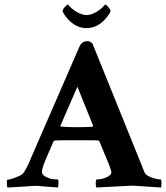

<svg xmlns="http://www.w3.org/2000/svg" viewBox="-20 -837 744 861"><path d="M14.6 3.9Q10.7 0 10.7 -10.7Q10.7 -31.2 12.7 -31.2Q20.5 -31.2 36.1 -36.1Q51.8 -41 66.9 -48.3Q82 -55.7 85.9 -62.5Q93.8 -74.2 102.5 -91.3Q111.3 -108.4 115.2 -119.1L120.1 -130.9L335.9 -627Q346.7 -652.3 372.1 -652.3Q386.7 -652.3 395.5 -639.6L595.7 -144.5Q604.5 -122.1 612.8 -102.1Q621.1 -82 627.9 -64.5Q631.8 -54.7 645.5 -47.4Q659.2 -40 675.3 -36.1Q691.4 -32.2 700.2 -32.2Q704.1 -32.2 704.1 -15.6Q704.1 0 702.1 3.9L642.6 0Q614.3 -2 593.8 -3.4Q573.2 -4.9 560.5 -3.9L413.1 3.9Q409.2 0 409.2 -16.6Q409.2 -32.2 413.1 -32.2Q434.6 -32.2 457 -41.5Q479.5 -50.8 479.5 -66.4Q479.5 -67.4 474.1 -84Q468.8 -100.6 455.1 -131.8L425.8 -203.1Q421.9 -207 418.9 -207Q409.2 -208 385.7 -208Q362.3 -208 325.2 -208Q293 -208 268.1 -208Q243.2 -208 226.6 -207Q222.7 -207 219.7 -202.1L187.5 -127.9Q170.9 -88.9 168.5 -71.3Q166 -53.7 185.5 -43.9Q203.1 -35.2 216.3 -33.7Q229.5 -32.2 239.3 -32.2Q242.2 -31.2 242.2 -16.6Q242.2 -3.9 240.2 3.9Q196.3 1 176.3 -1Q156.2 -2.9 146.5 -3.4Q136.7 -3.9 125.5 -2.9Q114.3 -2 89.8 -0.5Q65.4 1 14.6 3.9ZM325.2 -266.6Q344.7 -266.6 361.8 -267.1Q378.9 -267.6 394.5 -268.6L397.5 -273.4L327.1 -448.2L251 -273.4Q251 -269.5 252.9 -269.5Q282.2 -266.6 325.2 -266.6ZM368.2 -710.9Q336.9 -710.9 310.5 -728.5Q284.2 -746.1 265.6 -776.4Q260.7 -784.2 260.7 -789.1Q260.7 -793.9 269.5 -804.2Q278.3 -814.5 283.2 -816.4Q285.2 -818.4 287.1 -814.5Q299.8 -797.9 323.7 -783.7Q347.7 -769.5 368.2 -769.5Q388.7 -769.5 412.6 -783.7Q436.5 -797.9 449.2 -814.5Q451.2 -818.4 453.1 -816.4Q458 -814.5 466.8 -804.2Q475.6 -793.9 475.6 -789.1Q475.6 -784.2 470.7 -776.4Q452.1 -746.1 425.8 -728.5Q399.4 -710.9 368.2 -710.9Z"/></svg>

Font: Crimson Text
Style: Bold
Weight: 700
Designer: Sebastian Kosch
Foundry: Sebastian Kosch
Version: Version 1.100